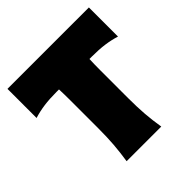

<svg xmlns="http://www.w3.org/2000/svg" viewBox="-212 -1010 1184 1184"><g transform="rotate(-45 380.0 -417.5)"><path d="M229.5 0Q239.7 -65.4 244.6 -127.7Q249.5 -189.9 249.5 -269.5V-512.7Q249.5 -538.6 249 -562Q248.5 -585.4 247.6 -607.9H227.5Q165 -607.9 116.9 -601.3Q68.8 -594.7 25.4 -581.1V-835H735.4V-581.1Q692.4 -594.7 644.3 -601.3Q596.2 -607.9 533.7 -607.9H513.2Q512.2 -585.4 511.7 -562Q511.2 -538.6 511.2 -512.7V-269.5Q511.2 -189.9 516.1 -127.7Q521 -65.4 531.7 0Z"/></g></svg>

Font: Pinar-FD Black
Style: Regular
Weight: 900
Designer: Amin Abedi
Version: Version 3.000